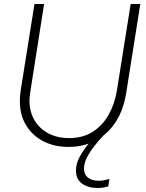

<svg xmlns="http://www.w3.org/2000/svg" viewBox="-20 -720 730 958"><path d="M322 13Q251 13 196.5 -15Q142 -43 110.5 -94.5Q79 -146 79 -217Q79 -229 80 -241.5Q81 -254 83 -267L152 -700H200L131 -260Q130 -250 128.5 -239.5Q127 -229 127 -219Q127 -163 152 -120.5Q177 -78 221.5 -54.5Q266 -31 325 -31Q393 -31 442 -62Q491 -93 521.5 -146.5Q552 -200 563 -267L632 -700H680L610 -258Q597 -174 558.5 -113.5Q520 -53 459.5 -20Q399 13 322 13ZM468 218Q419 218 389 196Q359 174 359 131Q359 97 377 63.5Q395 30 420 -0.5Q445 -31 468 -53.5Q491 -76 502 -86L522 -71Q514 -62 494 -41.5Q474 -21 452 7Q430 35 414.5 64.5Q399 94 399 121Q399 150 418.5 166Q438 182 473 182Q495 182 526 173L520 210Q515 212 500.5 215Q486 218 468 218Z"/></svg>

Font: MuseoModerno ExtraLight
Style: Italic
Weight: 250
Italic angle: -9°
Designer: Pablo Cosgaya, Héctor Gatti, Marcela Romero, and the Authors of The MuseoModerno Project.
Foundry: Omnibus-Type Team
Version: Version 1.003